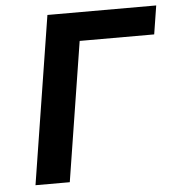

<svg xmlns="http://www.w3.org/2000/svg" viewBox="-50 -723 707 770"><g transform="rotate(-5 303.5 -338.0)"><path d="M288.9 -561H588.9L607.1 -676H169.1L62 0H200Z"/></g></svg>

Font: Fog Sans
Style: It
Weight: 700
Foundry: Intel Corporation
Version: Version 1.00